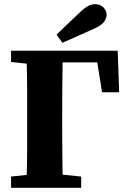

<svg xmlns="http://www.w3.org/2000/svg" viewBox="-20 -900 614 920"><path d="M33 -603V-657H544L551 -458H469L446 -601H280Q279 -539 278.5 -475.5Q278 -412 278 -347V-295Q278 -243 278.5 -184Q279 -125 280 -63L369 -54V0H33V-54L108 -62Q110 -123 110 -182Q110 -241 110 -294V-347Q110 -409 110 -471.5Q110 -534 108 -595ZM251 -734Q279 -761 307 -788Q335 -815 362 -840Q386 -863 402.5 -871.5Q419 -880 436 -880Q460 -880 475.5 -864.5Q491 -849 491 -829Q491 -815 480 -797.5Q469 -780 434 -764Q395 -746 356 -729Q317 -712 279 -695Z"/></svg>

Font: Source Serif Pro
Style: Bold
Weight: 700
Designer: Frank Grießhammer
Foundry: Adobe Systems Incorporated
Version: Version 3.001;hotconv 1.0.111;makeotfexe 2.5.65597